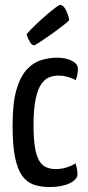

<svg xmlns="http://www.w3.org/2000/svg" viewBox="-20 -742 352 772"><path d="M179.6 10Q143.4 10 115.8 0.5Q88.2 -8.9 69.1 -35.4Q50 -61.9 40.3 -110.7Q30.6 -159.6 30.6 -239Q30.6 -329 46.7 -383Q62.9 -437 89.5 -464.5Q116 -492 147.7 -501Q179.3 -510 210 -510Q245.2 -510 269.3 -497.4Q293.3 -484.8 293.3 -465Q293.3 -456.8 291.5 -444.8Q289.7 -432.9 284.7 -419.8Q272.7 -426.6 253.8 -432.3Q234.9 -438.1 214 -438.1Q197.1 -438.1 179.4 -431.7Q161.6 -425.3 147 -405.2Q132.4 -385 123.6 -345.2Q114.8 -305.4 114.8 -238.5Q114.8 -185.7 120.3 -151.2Q125.7 -116.8 136.8 -97.4Q147.8 -77.9 164.7 -70.1Q181.5 -62.2 204.4 -62.2Q228.5 -62.2 249.8 -69.4Q271.2 -76.6 283.5 -85.4Q287.8 -71.7 289.6 -61.3Q291.4 -51 291.4 -40.8Q291.4 -20.4 260.2 -5.2Q229 10 179.6 10ZM118.2 -559.6Q109.2 -559.6 101.8 -571Q94.4 -582.5 90.6 -593.6Q86.8 -604.7 86.8 -604.7Q104.1 -624.5 125.7 -644.8Q147.2 -665.2 168.1 -683Q188.9 -700.8 203.5 -711.6Q218.1 -722.4 220.7 -722.4Q235.1 -722.4 245.4 -700.8Q255.7 -679.3 258.3 -661.2Q252.4 -654 234.8 -640.3Q217.1 -626.6 195.1 -610.6Q173 -594.6 152 -580.6Q131 -566.6 118.2 -559.6Z"/></svg>

Font: Yanone Kaffeesatz ExtraLight
Style: Regular
Weight: 200
Designer: Yanone (Cyrillic: Daniel Pouzeot, Huerta Tipografica, and Cyreal)
Foundry: Yanone
Version: Version 2.003